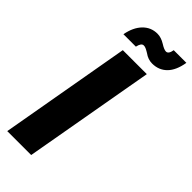

<svg xmlns="http://www.w3.org/2000/svg" viewBox="-282 -928 970 970"><g transform="rotate(45 203.5 -442.5)"><path d="M11.2 0 134.8 -702.1H306.2L182.1 0ZM168.9 -761.2H80.1Q90.8 -819.3 122.6 -852.1Q154.3 -884.8 200.2 -884.8Q226.6 -884.8 254.9 -867.2Q280.3 -851.1 293.9 -851.1Q311.5 -851.1 316.9 -883.8H407.2Q397 -821.3 365.7 -790Q334.5 -758.8 287.1 -758.8Q257.8 -758.8 231.9 -777.8Q229.5 -779.3 223.9 -782.5Q218.3 -785.6 215.6 -787.1Q212.9 -788.6 208.5 -790.5Q204.1 -792.5 200.4 -793.2Q196.8 -793.9 192.9 -793.9Q175.8 -793.9 168.9 -761.2Z"/></g></svg>

Font: SVN-Poppins
Style: Bold Italic
Weight: 700
Italic angle: -10°
Designer: Ninad Kale (Devanagari), Jonny Pinhorn (Latin)
Foundry: Indian Type Foundry
Version: Version 3.002 2017